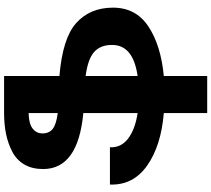

<svg xmlns="http://www.w3.org/2000/svg" viewBox="-66 -732 1009 916"><g transform="rotate(-90 438.0 -273.5)"><path d="M860 -241Q861 -130 771 -70Q681 -10 534 4V211H357V4Q201 -9 106.5 -75.5Q12 -142 16 -253H194Q191 -201 234.5 -167Q278 -133 357 -121V-380Q90 -405 90 -572Q90 -624 111.5 -661Q133 -698 172 -718.5Q211 -739 256.5 -748.5Q302 -758 357 -758H534V-494Q714 -479 786.5 -414Q859 -349 860 -241ZM260 -575Q260 -543 281.5 -526Q303 -509 357 -502V-641Q307 -640 283.5 -622Q260 -604 260 -575ZM682 -241Q683 -296 650 -327Q617 -358 534 -369V-121Q681 -142 682 -241Z"/></g></svg>

Font: Montserrat arm
Style: Bold
Weight: 700
Designer: Julieta Ulanovsky
Foundry: Julieta Ulanovsky
Version: Version 6.000;PS 006.000;hotconv 1.0.88;makeotf.lib2.5.64775